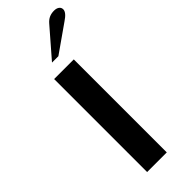

<svg xmlns="http://www.w3.org/2000/svg" viewBox="-307 -990 1022 1022"><g transform="rotate(-45 203.5 -479.0)"><path d="M110 -700H258V0H110ZM301 -928Q315 -944 331 -951Q347 -958 367 -958Q385 -958 396 -950Q407 -942 407 -928Q407 -905 366 -878L212 -770H164Z"/></g></svg>

Font: Fahkwang SemiBold
Style: Regular
Weight: 600
Designer: Suppakit Chalermlarp | Katatrad Co.,Ltd.
Foundry: Cadson Demak Co.,Ltd.
Version: Version 1.000; ttfautohint (v1.6)